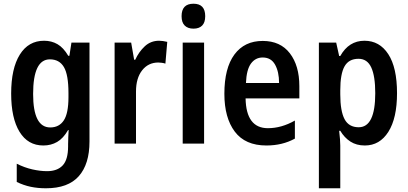

<svg xmlns="http://www.w3.org/2000/svg" viewBox="-20 -772 2194 1032"><path d="M217 -553Q257 -553 289 -534.5Q321 -516 347 -472H353L364 -543H461V-11Q461 110 403.5 175Q346 240 227 240Q183 240 145 232Q107 224 70 206V108Q112 129 154 138.5Q196 148 233 148Q288 148 317 117Q346 86 346 15V3Q346 -14 347 -35Q348 -56 349 -73H346Q320 -28 287 -9Q254 10 213 10Q130 10 85 -63.5Q40 -137 40 -269Q40 -404 86.5 -478.5Q133 -553 217 -553ZM248 -453Q158 -453 158 -267Q158 -87 250 -87Q298 -87 323 -125Q348 -163 348 -250V-272Q348 -370 323.5 -411.5Q299 -453 248 -453Z M835 -553Q844 -553 855.5 -551.5Q867 -550 879 -547L869 -430Q861 -433 849.5 -434.5Q838 -436 831 -436Q777 -436 744 -394Q711 -352 711 -280V0H596V-543H685L701 -451H707Q726 -493 758 -523Q790 -553 835 -553Z M1020 -752Q1083 -752 1083 -685Q1083 -651 1066.5 -634.5Q1050 -618 1020 -618Q990 -618 973 -634.5Q956 -651 956 -685Q956 -752 1020 -752ZM1077 -543V0H962V-543Z M1392 -552Q1487 -552 1538 -485.5Q1589 -419 1589 -309V-243H1300Q1303 -83 1420 -83Q1493 -83 1565 -124V-27Q1498 10 1412 10Q1298 10 1242 -64.5Q1186 -139 1186 -268Q1186 -406 1240 -479Q1294 -552 1392 -552ZM1392 -463Q1353 -463 1329 -430.5Q1305 -398 1302 -326H1480Q1480 -386 1458.5 -424.5Q1437 -463 1392 -463Z M1939 -553Q2020 -553 2067 -481Q2114 -409 2114 -271Q2114 -137 2067.5 -63.5Q2021 10 1941 10Q1896 10 1863.5 -11Q1831 -32 1809 -69H1803Q1806 -44 1807.5 -23.5Q1809 -3 1809 11V240H1694V-543H1787L1803 -471H1809Q1855 -553 1939 -553ZM1907 -456Q1855 -456 1832 -415.5Q1809 -375 1809 -287V-265Q1809 -175 1832 -131.5Q1855 -88 1908 -88Q1997 -88 1997 -271Q1997 -363 1975.5 -409.5Q1954 -456 1907 -456Z"/></svg>

Font: Noto Sans Kannada Condensed SemiBold
Style: Regular
Weight: 600
Width: 3
Designer: Jelle Bosma - Monotype Design Team
Foundry: Monotype Imaging Inc.
Version: Version 2.005; ttfautohint (v1.8.4.7-5d5b)